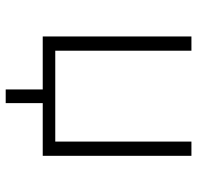

<svg xmlns="http://www.w3.org/2000/svg" viewBox="-29 -533 692 674"><g transform="rotate(90 317.0 -196.0)"><path d="M527 -522H477V-44H158V-522H108V0H294V130H342V0H527Z"/></g></svg>

Font: Chess Sans Light
Style: Regular
Weight: 300
Designer: Wolf Bōese
Foundry: Wolf Bōese
Version: Version 7.223;Glyphs 3.3 (3306)